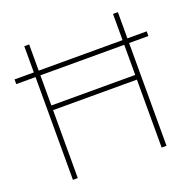

<svg xmlns="http://www.w3.org/2000/svg" viewBox="-126 -839 959 964"><g transform="rotate(-20 353.0 -357.0)"><path d="M103 0V-549H0V-574H103V-714H129V-574H577V-714H603V-574H706V-549H603V0H577V-363H129V0ZM129 -388H577V-549H129Z"/></g></svg>

Font: Noto Sans Thin
Style: Regular
Weight: 100
Designer: Monotype Design Team
Foundry: Monotype Imaging Inc.
Version: Version 2.007